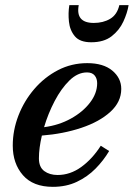

<svg xmlns="http://www.w3.org/2000/svg" viewBox="-20 -715 523 745"><path d="M285.5 -695Q272.5 -626 344 -626Q380.5 -626 407.5 -642Q434.5 -658 443 -695H479Q474 -664.5 458.5 -631Q443 -597.5 413 -574.2Q383 -551 334 -551Q290 -551 270.5 -574.2Q251 -597.5 247.5 -631Q244 -664.5 249 -695ZM131 -100.5Q131 -66.5 151.8 -51.2Q172.5 -36 203.5 -36Q252.5 -36 295.5 -67.2Q338.5 -98.5 371 -149.5L403.5 -129Q382 -92.5 350.8 -60.8Q319.5 -29 278.2 -9.5Q237 10 185 10Q108.5 10 69 -35.2Q29.5 -80.5 29.5 -150Q29.5 -209.5 51.5 -266.5Q73.5 -323.5 113 -369.5Q152.5 -415.5 205 -442.8Q257.5 -470 318.5 -470Q381 -470 415.8 -441Q450.5 -412 450.5 -370Q450.5 -319.5 408.2 -281Q366 -242.5 295.8 -219Q225.5 -195.5 142.5 -189Q131 -140 131 -100.5ZM317.5 -434Q281.5 -434 249.5 -402.8Q217.5 -371.5 192 -322.8Q166.5 -274 151 -221.5Q208.5 -229 255 -254.8Q301.5 -280.5 329.2 -316.8Q357 -353 357 -392Q357 -410.5 347.2 -422.2Q337.5 -434 317.5 -434Z"/></svg>

Font: Bodoni* 06pt Medium
Style: Italic
Weight: 500
Italic angle: -13°
Version: Version 2.3